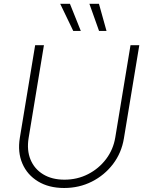

<svg xmlns="http://www.w3.org/2000/svg" viewBox="-20 -961 749 992"><path d="M311.5 10.3Q232.4 10.3 176.5 -23.7Q120.6 -57.6 95.5 -116.2Q70.3 -174.8 82.5 -249L161.6 -727.5H207L127.9 -248Q117.7 -185.1 137.7 -136.5Q157.7 -87.9 203.1 -60.3Q248.5 -32.7 313 -32.7Q379.4 -32.7 435.1 -61.3Q490.7 -89.8 528.1 -139.2Q565.4 -188.5 575.7 -251.5L654.3 -727.5H699.7L620.1 -245.6Q607.9 -171.4 564 -113.5Q520 -55.7 454.6 -22.7Q389.2 10.3 311.5 10.3ZM491.7 -801.3 441.9 -941.4H491.2L530.3 -801.3ZM358.4 -801.3 291 -941.4H341.3L397.5 -801.3Z"/></svg>

Font: Inter 20pt ExtraLight
Style: Italic
Weight: 250
Italic angle: -9.3988°
Version: Version 4.001;git-66647c0bb